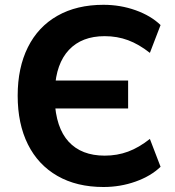

<svg xmlns="http://www.w3.org/2000/svg" viewBox="-20 -749 710 780"><path d="M51.8 -360.4Q51.8 -473.9 93.3 -557.1Q134.8 -640.4 213.3 -684.9Q291.7 -729.5 400.4 -729.5Q469 -729.5 530.9 -707.4Q592.8 -685.3 632.3 -647.2L588.9 -534.2Q544.4 -569.3 500.2 -585.7Q456.1 -602.1 405.3 -602.1Q312.5 -602.1 260.1 -546.4Q207.8 -490.7 202.9 -386L163.3 -421.9H500.5V-308.3H160.9L202.1 -343.5Q206.8 -230 258.9 -173.3Q311 -116.7 405.5 -116.7Q456.3 -116.7 500.4 -133.1Q544.4 -149.4 588.9 -184.6L632.3 -71.5Q592.8 -33.4 530.9 -11.4Q469 10.7 400.4 10.7Q291.7 10.7 213.3 -34.3Q134.8 -79.3 93.3 -162.6Q51.8 -245.8 51.8 -360.4Z"/></svg>

Font: Min Sans VF VF
Style: Regular
Weight: 400
Designer: Jinseong-Kim, NotoSansCJK, Nunito
Foundry: Jinseong-Kim
Version: Version 1.420;Glyphs 3.1.2 (3151)